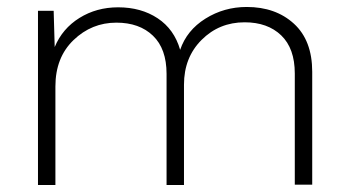

<svg xmlns="http://www.w3.org/2000/svg" viewBox="-20 -531 1000 551"><path d="M89 0V-500H134L137 -396Q159 -449 208 -479.5Q257 -510 319 -510Q385 -510 432.5 -478.5Q480 -447 497 -388Q516 -444 569.5 -477.5Q623 -511 688 -511Q771 -511 823.5 -463Q876 -415 876 -325V-1H826V-320Q826 -392 787 -429.5Q748 -467 682 -467Q609 -467 558.5 -416.5Q508 -366 508 -288V0H458V-319Q458 -391 419 -428.5Q380 -466 314 -466Q243 -466 191 -416Q139 -366 139 -283V0Z"/></svg>

Font: Elaine Sans Light
Style: Regular
Weight: 300
Designer: Wei Huang
Foundry: Wei Huang
Version: Version 2.001;December 24, 2019;FontCreator 12.0.0.2547 64-b